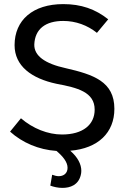

<svg xmlns="http://www.w3.org/2000/svg" viewBox="-20 -729 610 935"><path d="M300 -397C199 -419 146 -457 147 -512C150 -589 203 -627 288 -627C349 -627 406 -606 452 -569L507 -635C444 -685 375 -709 288 -709C140 -709 51 -631 51 -509C51 -408 133 -347 255 -321C357 -302 441 -281 441 -195C441 -122 384 -74 282 -74C213 -74 140 -103 82 -153L29 -88C89 -34 168 0 255 6C286 32 309 60 309 88C309 116 289 129 266 129C256 129 245 126 234 122L225 175C241 181 262 186 284 186C322 186 361 172 373 125C375 118 376 110 376 103C376 71 359 37 322 5C458 -6 537 -83 537 -199C537 -332 435 -366 300 -397Z"/></svg>

Font: Arthouse Owned Medium
Style: Regular
Weight: 500
Designer: Jeremy Tribby
Foundry: Tribby Type
Version: Version 1.000;PS 001.000;hotconv 1.0.88;makeotf.lib2.5.64775